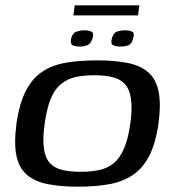

<svg xmlns="http://www.w3.org/2000/svg" viewBox="-20 -695 650 722"><path d="M433 -520Q416 -520 405.5 -525Q395 -530 401 -552Q407 -572 421 -576.5Q435 -581 451 -581Q467 -581 477 -576Q487 -571 481 -552Q476 -530 463.5 -525Q451 -520 433 -520ZM280 -520Q263 -520 253 -525Q243 -530 248 -552Q254 -572 268.5 -576.5Q283 -581 298 -581Q314 -581 324 -576Q334 -571 328 -552Q322 -531 309.5 -525.5Q297 -520 280 -520ZM273 7Q208 7 160 -2.5Q112 -12 82 -37Q52 -62 42 -108.5Q32 -155 42 -231Q53 -307 77.5 -354Q102 -401 140 -426Q178 -451 229.5 -459.5Q281 -468 346 -468Q411 -468 459 -458.5Q507 -449 536.5 -424Q566 -399 576 -352.5Q586 -306 576 -231Q565 -154 540.5 -107.5Q516 -61 478 -36Q440 -11 389 -2Q338 7 273 7ZM283 -49Q323 -49 354.5 -56Q386 -63 408.5 -82Q431 -101 446.5 -137Q462 -173 470 -230Q478 -288 472.5 -324Q467 -360 449.5 -379Q432 -398 403 -405Q374 -412 334 -412Q294 -412 263.5 -405Q233 -398 209.5 -379Q186 -360 171 -324Q156 -288 148 -230Q140 -173 145 -137Q150 -101 167.5 -82Q185 -63 214 -56Q243 -49 283 -49ZM256 -637 261 -675H504L499 -637Z"/></svg>

Font: Genos Thin Medium
Style: Italic
Weight: 500
Italic angle: -8°
Version: Version 1.010